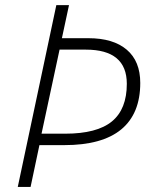

<svg xmlns="http://www.w3.org/2000/svg" viewBox="-20 -734 599 754"><path d="M530.8 -408.2Q530.8 -287.6 456.1 -225.8Q381.3 -164.1 232.9 -164.1H134.8L100.1 0H49.8L201.2 -713.9H251L223.1 -584H327.1Q424.8 -584 477.8 -538.8Q530.8 -493.7 530.8 -408.2ZM143.1 -209H235.8Q360.8 -209 419.4 -257.1Q478 -305.2 478 -404.8Q478 -539.1 316.9 -539.1H213.9Z"/></svg>

Font: CAA NEO Sans Light
Style: Italic
Weight: 300
Italic angle: -12°
Version: Version 1.10